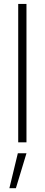

<svg xmlns="http://www.w3.org/2000/svg" viewBox="-20 -748 235 1009"><path d="M119.1 -727.5V0H75.7V-727.5ZM29.3 241.2 73.7 57.6H119.1L63.5 241.2Z"/></svg>

Font: Inter 24pt ExtraLight
Style: Regular
Weight: 250
Designer: Rasmus Andersson
Foundry: rsms
Version: Version 4.001;git-66647c0bb